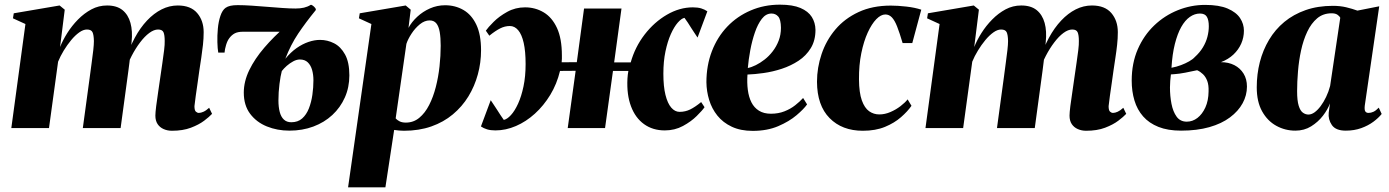

<svg xmlns="http://www.w3.org/2000/svg" viewBox="-20 -549 5954 823"><path d="M257.5 -507.5 237.5 -347.5Q249 -376.5 268.5 -407.5Q288 -438.5 314.2 -465.2Q340.5 -492 371.8 -508.8Q403 -525.5 439 -525.5Q480.5 -525.5 505 -505.8Q529.5 -486 539.2 -450.8Q549 -415.5 544 -368.5Q543.5 -361.5 542.2 -350.2Q541 -339 539.2 -328Q537.5 -317 535.5 -308.5L518 -290.5Q534.5 -344 557.8 -387Q581 -430 610.2 -461Q639.5 -492 672.8 -508.8Q706 -525.5 742 -525.5Q797.5 -525.5 825.2 -493Q853 -460.5 853 -411Q853 -384.5 850 -357Q847 -329.5 842.8 -301.8Q838.5 -274 834.5 -247Q831.5 -222.5 827 -193.5Q822.5 -164.5 819 -137.8Q815.5 -111 813.5 -94Q813.5 -76 819.5 -70.5Q825.5 -65 832.5 -65Q841 -65 852.2 -70Q863.5 -75 876.5 -87L889 -61Q877.5 -48.5 855 -31.5Q832.5 -14.5 798.2 -1.5Q764 11.5 717 11.5Q697.5 11.5 681.2 4.2Q665 -3 655.5 -17.2Q646 -31.5 646 -53.5Q646 -66 649.5 -94.5Q653 -123 658.2 -156.5Q663.5 -190 667 -217Q671.5 -248.5 676 -279Q680.5 -309.5 683.5 -334.2Q686.5 -359 686 -373.5Q686 -399 680.8 -410.8Q675.5 -422.5 657.5 -422.5Q640 -422.5 620 -407.8Q600 -393 580.5 -367.2Q561 -341.5 544.5 -309.8Q528 -278 518 -244L541.5 -340Q539.5 -320.5 538 -307.2Q536.5 -294 534.8 -280.5Q533 -267 530.5 -247L497 0H335L364.5 -217Q368.5 -249 372.8 -279Q377 -309 379.8 -333.8Q382.5 -358.5 382.5 -373Q382 -399.5 376.5 -411Q371 -422.5 352.5 -422.5Q337 -422.5 319.5 -410Q302 -397.5 285 -377Q268 -356.5 253.2 -332.2Q238.5 -308 229 -284.5L190 0H28.5L89 -446L35.5 -470.5L39 -492L235.5 -525.5Z M942.5 -323.5H915.5Q912.5 -340.5 911.8 -368.2Q911 -396 913.8 -426.2Q916.5 -456.5 924.8 -481Q933 -505.5 947 -515.5Q955.5 -521.5 968 -524.2Q980.5 -527 999 -527Q1026 -527 1058.5 -524.8Q1091 -522.5 1125 -519.8Q1159 -517 1190.5 -514.8Q1222 -512.5 1247 -512.5Q1267 -512.5 1283 -516.2Q1299 -520 1311.5 -528Q1314 -529.5 1320.2 -525.2Q1326.5 -521 1331 -515Q1335.5 -509 1333 -505Q1290.5 -453 1258.2 -405Q1226 -357 1203 -297Q1226 -325 1251.2 -342.8Q1276.5 -360.5 1302.2 -369.2Q1328 -378 1352 -378Q1383.5 -378 1412 -363.5Q1440.5 -349 1459 -315.5Q1477.5 -282 1477.5 -226Q1477.5 -174.5 1458.2 -131.2Q1439 -88 1404.5 -56Q1370 -24 1323 -6.5Q1276 11 1220.5 11Q1168.5 11 1124 -7Q1079.5 -25 1052.2 -61.2Q1025 -97.5 1025 -152Q1025 -200 1048.5 -248.5Q1072 -297 1112.8 -344.5Q1153.5 -392 1205 -436.5L1196.5 -413Q1184.5 -413 1168.2 -413Q1152 -413 1133.2 -413Q1114.5 -413 1094.8 -413Q1075 -413 1056.5 -413Q1038 -413 1022.5 -413Q999 -413 985.8 -405.8Q972.5 -398.5 963 -385.5Q954.5 -374.5 949 -356Q943.5 -337.5 942.5 -323.5ZM1228.5 -25Q1257 -25 1275.2 -41.2Q1293.5 -57.5 1304 -84.2Q1314.5 -111 1319 -142.5Q1323.5 -174 1323.5 -205Q1323.5 -229 1317.8 -249.2Q1312 -269.5 1299.2 -281.8Q1286.5 -294 1265.5 -294Q1251.5 -294 1236.8 -286Q1222 -278 1209.2 -266.8Q1196.5 -255.5 1188 -244.5Q1182.5 -224.5 1178 -189.2Q1173.5 -154 1173.5 -118.5Q1173.5 -90.5 1179 -69.2Q1184.5 -48 1196.8 -36.5Q1209 -25 1228.5 -25Z M1472 254 1572 -446 1518.5 -470.5 1522 -492 1719 -525.5 1740.5 -507.5 1731 -429.5Q1744.5 -455 1768.5 -477.2Q1792.5 -499.5 1823.2 -513Q1854 -526.5 1888 -526.5Q1931.5 -526.5 1966.5 -506.2Q2001.5 -486 2021.8 -443.2Q2042 -400.5 2042 -333.5Q2042 -280.5 2028.2 -230Q2014.5 -179.5 1987.8 -135.8Q1961 -92 1921.2 -58.8Q1881.5 -25.5 1828.8 -7Q1776 11.5 1711.5 11.5Q1701.5 11.5 1690.8 10.5Q1680 9.5 1669.5 8L1632 254ZM1676 -41.5Q1682.5 -34 1693 -28.8Q1703.5 -23.5 1719.5 -23.5Q1752.5 -23.5 1777.2 -44Q1802 -64.5 1819.5 -98.8Q1837 -133 1848 -175.8Q1859 -218.5 1864 -264.5Q1869 -310.5 1869 -353Q1869 -387.5 1864.8 -412Q1860.5 -436.5 1850.2 -449Q1840 -461.5 1821.5 -461.5Q1800 -461.5 1779.5 -444.8Q1759 -428 1743.8 -404.5Q1728.5 -381 1722 -361Z M2103.5 10Q2083 10 2068 5.5Q2053 1 2041.5 -7L2083.5 -119.5Q2090.5 -109 2097.5 -98.5Q2104.5 -88 2111.5 -77.2Q2118.5 -66.5 2125.2 -55.8Q2132 -45 2139.5 -35Q2154 -38 2170.2 -55.8Q2186.5 -73.5 2200.8 -104.8Q2215 -136 2224 -178.8Q2233 -221.5 2233 -274.5Q2233 -329 2224.8 -365.2Q2216.5 -401.5 2201.2 -419.5Q2186 -437.5 2165.5 -437.5Q2144 -437.5 2123.8 -427.2Q2103.5 -417 2077.5 -396L2062.5 -417.5Q2072 -431.5 2095.8 -455.2Q2119.5 -479 2154.2 -498.2Q2189 -517.5 2230.5 -517.5Q2274.5 -517.5 2310.5 -496Q2346.5 -474.5 2367.5 -429Q2388.5 -383.5 2388.5 -311.5Q2388.5 -305.5 2388.5 -297.2Q2388.5 -289 2387.5 -282L2452.5 -282.5L2483.5 -512.5H2644L2612.5 -281.5H2683.5Q2702 -347.5 2743.2 -401Q2784.5 -454.5 2838.8 -486Q2893 -517.5 2950 -517.5Q2971 -517.5 2985.8 -513Q3000.5 -508.5 3012 -500.5L2970 -388Q2963 -398.5 2956 -409Q2949 -419.5 2942.2 -430.2Q2935.5 -441 2928.5 -451.8Q2921.5 -462.5 2914 -472.5Q2901 -470 2885.2 -452Q2869.5 -434 2855.5 -402.8Q2841.5 -371.5 2832.5 -328.8Q2823.5 -286 2823.5 -233Q2823.5 -178.5 2832.5 -142.2Q2841.5 -106 2857.2 -87.8Q2873 -69.5 2893 -69.5Q2917.5 -69.5 2938.8 -80Q2960 -90.5 2985.5 -111.5L3000 -89.5Q2990.5 -75.5 2966.5 -51.8Q2942.5 -28 2907.5 -9Q2872.5 10 2829.5 10Q2778 10 2740.8 -16.8Q2703.5 -43.5 2684.8 -93.2Q2666 -143 2669.5 -211.5Q2669.5 -218.5 2671 -228.5Q2672.5 -238.5 2673.5 -245H2607.5L2573.5 0H2413.5L2447.5 -245.5L2380.5 -245Q2367 -189 2338.8 -142.5Q2310.5 -96 2272.8 -61.8Q2235 -27.5 2191.5 -8.8Q2148 10 2103.5 10Z M3439.5 -101.5Q3425.5 -81.5 3394.2 -55Q3363 -28.5 3315.8 -8.2Q3268.5 12 3206.5 12Q3154.5 12 3116.8 -5.8Q3079 -23.5 3055 -53.5Q3031 -83.5 3019.8 -120.5Q3008.5 -157.5 3008 -196.5Q3008 -268.5 3031.5 -329.5Q3055 -390.5 3097.5 -435Q3140 -479.5 3197.8 -504.2Q3255.5 -529 3323 -529Q3378 -529 3411.2 -514.8Q3444.5 -500.5 3459.8 -476.2Q3475 -452 3475.5 -421Q3475.5 -375.5 3455.5 -342.8Q3435.5 -310 3402.8 -288.5Q3370 -267 3331.2 -254.2Q3292.5 -241.5 3253.5 -236Q3214.5 -230.5 3184 -229.5Q3181.5 -194.5 3185.5 -163.8Q3189.5 -133 3201 -110.2Q3212.5 -87.5 3233.2 -74.5Q3254 -61.5 3284.5 -61.5Q3316.5 -61.5 3342.5 -71.8Q3368.5 -82 3388.5 -97.8Q3408.5 -113.5 3422.5 -129ZM3287 -491Q3263 -491 3245.5 -468.2Q3228 -445.5 3215.8 -409.8Q3203.5 -374 3196 -333.5Q3188.5 -293 3185.5 -257.5Q3201 -260.5 3219.8 -269.8Q3238.5 -279 3257.5 -293.8Q3276.5 -308.5 3292.2 -329Q3308 -349.5 3317.8 -374.8Q3327.5 -400 3327.5 -430Q3327 -465.5 3315.8 -478.2Q3304.5 -491 3287 -491Z M3678.5 11.5Q3589.5 11.5 3536 -42.8Q3482.5 -97 3482 -198.5Q3482 -259 3501.8 -317.5Q3521.5 -376 3561 -422.8Q3600.5 -469.5 3660 -497.2Q3719.5 -525 3798.5 -525Q3828 -525 3865.2 -520.8Q3902.5 -516.5 3929 -507.5L3890.5 -364.5H3849Q3836 -408.5 3825.5 -435.2Q3815 -462 3803 -474.5Q3791 -487 3775 -487Q3756 -487 3736.2 -466.8Q3716.5 -446.5 3699.5 -409.5Q3682.5 -372.5 3672 -321.2Q3661.5 -270 3662 -208.5Q3662.5 -151.5 3674.2 -118.8Q3686 -86 3705.5 -72.2Q3725 -58.5 3749 -58.5Q3773 -58.5 3796.8 -68.8Q3820.5 -79 3840 -94Q3859.5 -109 3870.5 -123L3887 -95.5Q3870.5 -71.5 3842.2 -46.8Q3814 -22 3773.5 -5.2Q3733 11.5 3678.5 11.5Z M4176 -507.5 4156 -347.5Q4167.5 -376.5 4187 -407.5Q4206.5 -438.5 4232.8 -465.2Q4259 -492 4290.2 -508.8Q4321.5 -525.5 4357.5 -525.5Q4399 -525.5 4423.5 -505.8Q4448 -486 4457.8 -450.8Q4467.5 -415.5 4462.5 -368.5Q4462 -361.5 4460.8 -350.2Q4459.5 -339 4457.8 -328Q4456 -317 4454 -308.5L4436.5 -290.5Q4453 -344 4476.2 -387Q4499.5 -430 4528.8 -461Q4558 -492 4591.2 -508.8Q4624.5 -525.5 4660.5 -525.5Q4716 -525.5 4743.8 -493Q4771.5 -460.5 4771.5 -411Q4771.5 -384.5 4768.5 -357Q4765.5 -329.5 4761.2 -301.8Q4757 -274 4753 -247Q4750 -222.5 4745.5 -193.5Q4741 -164.5 4737.5 -137.8Q4734 -111 4732 -94Q4732 -76 4738 -70.5Q4744 -65 4751 -65Q4759.5 -65 4770.8 -70Q4782 -75 4795 -87L4807.5 -61Q4796 -48.5 4773.5 -31.5Q4751 -14.5 4716.8 -1.5Q4682.5 11.5 4635.5 11.5Q4616 11.5 4599.8 4.2Q4583.5 -3 4574 -17.2Q4564.5 -31.5 4564.5 -53.5Q4564.5 -66 4568 -94.5Q4571.5 -123 4576.8 -156.5Q4582 -190 4585.5 -217Q4590 -248.5 4594.5 -279Q4599 -309.5 4602 -334.2Q4605 -359 4604.5 -373.5Q4604.5 -399 4599.2 -410.8Q4594 -422.5 4576 -422.5Q4558.5 -422.5 4538.5 -407.8Q4518.5 -393 4499 -367.2Q4479.5 -341.5 4463 -309.8Q4446.5 -278 4436.5 -244L4460 -340Q4458 -320.5 4456.5 -307.2Q4455 -294 4453.2 -280.5Q4451.5 -267 4449 -247L4415.5 0H4253.5L4283 -217Q4287 -249 4291.2 -279Q4295.5 -309 4298.2 -333.8Q4301 -358.5 4301 -373Q4300.5 -399.5 4295 -411Q4289.5 -422.5 4271 -422.5Q4255.5 -422.5 4238 -410Q4220.5 -397.5 4203.5 -377Q4186.5 -356.5 4171.8 -332.2Q4157 -308 4147.5 -284.5L4108.5 0H3947L4007.5 -446L3954 -470.5L3957.5 -492L4154 -525.5Z M5042.5 11Q4986 11 4945.8 -5Q4905.5 -21 4880 -50Q4854.5 -79 4842.8 -118.2Q4831 -157.5 4831 -203.5Q4831 -278 4857 -337.8Q4883 -397.5 4927.5 -440Q4972 -482.5 5028.5 -505.2Q5085 -528 5145.5 -528Q5206 -528 5242.5 -512.2Q5279 -496.5 5295.5 -471.5Q5312 -446.5 5312 -417.5Q5312 -388.5 5300.5 -362.2Q5289 -336 5267 -315.2Q5245 -294.5 5213.5 -282.5Q5246 -282.5 5271 -269.8Q5296 -257 5310.5 -233.5Q5325 -210 5325 -178Q5325 -140.5 5306.5 -106.5Q5288 -72.5 5252.2 -45.8Q5216.5 -19 5163.8 -4Q5111 11 5042.5 11ZM5067 -27.5Q5092 -27.5 5112.8 -43.5Q5133.5 -59.5 5146.8 -88.5Q5160 -117.5 5160.5 -157Q5161.5 -184.5 5154.8 -202.2Q5148 -220 5136.5 -231Q5125 -242 5111.5 -248Q5099.5 -245.5 5086.2 -242.8Q5073 -240 5060.5 -237.5Q5048 -235 5036.5 -233.5Q5027.5 -232.5 5018 -231.5Q5008.5 -230.5 4999 -230Q4997.5 -218 4996.2 -202.5Q4995 -187 4995 -174Q4995 -137.5 5001.5 -104Q5008 -70.5 5023.5 -49Q5039 -27.5 5067 -27.5ZM5001.5 -258.5Q5023 -262.5 5042.2 -269.8Q5061.5 -277 5077.2 -286Q5093 -295 5101.5 -304.5Q5123 -324 5136.2 -346Q5149.5 -368 5155.5 -391.2Q5161.5 -414.5 5161.5 -436.5Q5161.5 -463 5153.2 -477Q5145 -491 5123.5 -491Q5101 -491 5080.2 -476.5Q5059.5 -462 5043.2 -433Q5027 -404 5016 -360.5Q5005 -317 5001.5 -258.5Z M5830 -96Q5828 -77.5 5832.5 -71.2Q5837 -65 5846 -65Q5856.5 -65 5867 -69.8Q5877.5 -74.5 5890 -87.5L5902.5 -60.5Q5889 -43.5 5866.8 -27Q5844.5 -10.5 5814.8 0.2Q5785 11 5748.5 11Q5705.5 11 5689 -13Q5672.5 -37 5675.5 -66L5681 -106Q5671.5 -80 5650.8 -53Q5630 -26 5600.2 -7.5Q5570.5 11 5532.5 11Q5488.5 11 5450.8 -9.8Q5413 -30.5 5390 -71.8Q5367 -113 5367 -174.5Q5367 -231 5380.2 -282.8Q5393.5 -334.5 5419.8 -378.5Q5446 -422.5 5485.2 -455Q5524.5 -487.5 5576.8 -505.8Q5629 -524 5693.5 -524Q5724.5 -524 5750.5 -517.8Q5776.5 -511.5 5798.5 -503.5L5892 -522ZM5725 -473Q5722 -479.5 5713 -485.8Q5704 -492 5688 -492Q5651.5 -492 5626 -470.5Q5600.5 -449 5583.5 -413Q5566.5 -377 5557 -333Q5547.5 -289 5543.8 -243.5Q5540 -198 5540 -158.5Q5540 -117.5 5546.8 -95.8Q5553.5 -74 5564.8 -66Q5576 -58 5588.5 -58Q5601.5 -58 5614.8 -67.5Q5628 -77 5640.8 -94Q5653.5 -111 5664.2 -133.2Q5675 -155.5 5681.5 -180.5Z"/></svg>

Font: Merriweather 120pt Black
Style: Italic
Weight: 900
Italic angle: -7.8°
Version: Version 2.101